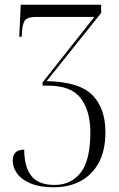

<svg xmlns="http://www.w3.org/2000/svg" viewBox="-20 -556 505 816"><path d="M208 240Q149 240 110 223.5Q71 207 52.5 181Q34 155 34 127Q34 80 83 80Q83 154 113.5 192Q144 230 212 230Q282 230 323 177.5Q364 125 364 6Q364 -84 323.5 -138Q283 -192 184 -192H161V-206L381 -484H132Q101 -484 89 -472.5Q77 -461 74 -428L72 -400H62L68 -536H410V-501L178 -211Q315 -209 371.5 -153Q428 -97 428 6Q428 84 399.5 136Q371 188 321.5 214Q272 240 208 240Z"/></svg>

Font: Noto Serif Display SemiCondensed Light
Style: Regular
Weight: 300
Width: 4
Designer: Monotype Design Team
Foundry: Monotype Imaging Inc.
Version: Version 2.009